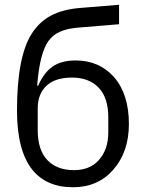

<svg xmlns="http://www.w3.org/2000/svg" viewBox="-20 -768 604 800"><path d="M284.2 12.2Q388.2 12.2 452.1 -61Q517.1 -135.3 517.1 -251Q517.1 -375.5 455.1 -446.8Q393.6 -516.1 294.9 -516.1Q235.8 -516.1 199.2 -490.7Q162.6 -465.3 139.2 -411.1H134.8Q145 -544.4 181.2 -596.2Q200.2 -622.6 229.5 -635.7Q258.8 -648.9 304.2 -652.8L476.1 -667V-748L314 -734.9Q241.7 -729 192.6 -703.1Q143.6 -677.2 111.8 -627Q50.8 -530.8 50.8 -307.1Q50.8 -142.1 113.8 -62Q172.4 12.2 284.2 12.2ZM288.1 -59.1Q217.3 -59.1 177.2 -101.1Q137.2 -143.1 137.2 -225.1V-316.9Q137.2 -376 173.3 -410.4Q209.5 -444.8 279.8 -444.8Q350.6 -444.8 390.9 -402.8Q431.2 -360.8 431.2 -278.8V-215.8Q431.2 -143.6 390.1 -99.1Q353 -59.1 288.1 -59.1Z"/></svg>

Font: Plexus Sans
Style: Regular
Weight: 400
Version: Version 2.001;PS 002.001;hotconv 1.0.70;makeotf.lib2.5.58329